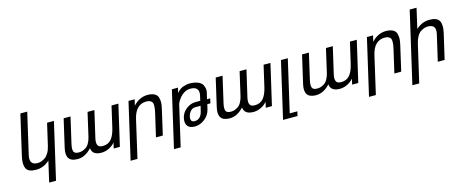

<svg xmlns="http://www.w3.org/2000/svg" viewBox="-49 -1452 5675 2382"><g transform="rotate(-15 2789.0 -260.5)"><path d="M284 -71Q309 -71 330 -78Q351 -85 379 -102Q403 -117 427 -155Q449 -190 461 -242L526 -524H614L447 200H359L420 -66Q343 4 248 5Q146 5 120 -48Q94 -101 115 -197L236 -721H324L203 -197Q174 -71 284 -71Z M1120 -66Q1190 -66 1230 -113Q1270 -160 1291 -251L1354 -524H1442L1321 -1H1242L1259 -74Q1228 -37 1182 -14Q1134 10 1083 10Q967 10 958 -81Q876 10 777 10Q616 10 656 -164L739 -524H827L751 -193Q736 -131 747 -98Q758 -66 813 -66Q835 -66 856 -72Q877 -78 901 -93Q927 -109 945 -140Q966 -176 976 -219L1046 -524H1134L1055 -183Q1042 -127 1056 -96Q1069 -66 1120 -66Z M1783 -460Q1645 -460 1604 -283L1493 200H1405L1572 -524H1651L1633 -447Q1714 -535 1819 -535Q1873 -535 1908 -516Q1941 -498 1950 -464Q1959 -429 1958 -399Q1957 -369 1947 -326L1872 1H1784L1852 -293Q1857 -314 1862 -344Q1865 -362 1865 -387Q1865 -413 1858 -426Q1851 -439 1832 -450Q1815 -460 1783 -460Z M2302 -69Q2381 -69 2405 -170L2420 -234H2348Q2316 -234 2292 -208Q2267 -182 2257 -142Q2241 -69 2302 -69ZM2491 -169Q2474 -97 2415 -51Q2354 -4 2287 -4Q2220 -4 2193 -41Q2166 -78 2181 -145Q2196 -208 2250 -251Q2305 -295 2371 -295H2432L2447 -360Q2459 -415 2435 -443Q2411 -472 2353 -472Q2312 -472 2277 -453Q2243 -434 2219 -406Q2201 -385 2184 -356Q2172 -335 2168 -319L2048 200H1962L2129 -524H2207L2192 -459Q2228 -504 2272 -520Q2320 -537 2355 -537Q2420 -537 2464 -519Q2507 -501 2522 -473Q2537 -445 2540 -420Q2543 -396 2537 -372L2518 -292H2559L2546 -232H2506Z M3073 -66Q3143 -66 3183 -113Q3223 -160 3244 -251L3307 -524H3395L3274 -1H3195L3212 -74Q3181 -37 3135 -14Q3087 10 3036 10Q2920 10 2911 -81Q2829 10 2730 10Q2569 10 2609 -164L2692 -524H2780L2704 -193Q2689 -131 2700 -98Q2711 -66 2766 -66Q2788 -66 2809 -72Q2830 -78 2854 -93Q2880 -109 2898 -140Q2919 -176 2929 -219L2999 -524H3087L3008 -183Q2995 -127 3009 -96Q3022 -66 3073 -66Z M3562 143 3549 200H3363L3530 -524H3618L3464 143Z M4182 -66Q4252 -66 4292 -113Q4332 -160 4353 -251L4416 -524H4504L4383 -1H4304L4321 -74Q4290 -37 4244 -14Q4196 10 4145 10Q4029 10 4020 -81Q3938 10 3839 10Q3678 10 3718 -164L3801 -524H3889L3813 -193Q3798 -131 3809 -98Q3820 -66 3875 -66Q3897 -66 3918 -72Q3939 -78 3963 -93Q3989 -109 4007 -140Q4028 -176 4038 -219L4108 -524H4196L4117 -183Q4104 -127 4118 -96Q4131 -66 4182 -66Z M4845 -460Q4707 -460 4666 -283L4555 200H4467L4634 -524H4713L4695 -447Q4776 -535 4881 -535Q4935 -535 4970 -516Q5003 -498 5012 -464Q5021 -429 5020 -399Q5019 -369 5009 -326L4934 1H4846L4914 -293Q4919 -314 4924 -344Q4927 -362 4927 -387Q4927 -413 4920 -426Q4913 -439 4894 -450Q4877 -460 4845 -460Z M5400 -455Q5374 -455 5353 -448Q5332 -441 5304 -424Q5279 -409 5257 -371Q5236 -335 5224 -284L5112 200H5024L5235 -716H5323L5264 -459Q5343 -530 5435 -530Q5536 -530 5563 -478Q5590 -425 5568 -329L5492 0H5404L5480 -329Q5495 -392 5476 -423Q5457 -453 5400 -455Z"/></g></svg>

Font: Miedinger
Style: Italic
Weight: 400
Italic angle: -13°
Version: Version 001.000